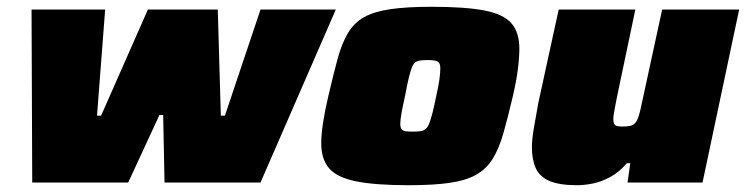

<svg xmlns="http://www.w3.org/2000/svg" viewBox="-20 -538 2199 566"><path d="M75 0 73 -510H290L266 -197H278L416 -510H622L631 -197H643L748 -510H970L748 0H465L461 -199H450L358 0Z M1185 8Q1086 8 1029.5 -3.5Q973 -15 950 -42Q927 -69 927 -116Q927 -142 932.5 -177.5Q938 -213 948 -255Q963 -320 975.5 -365.5Q988 -411 1006 -441Q1024 -471 1053.5 -487.5Q1083 -504 1131 -511Q1179 -518 1252 -518Q1352 -518 1408.5 -507Q1465 -496 1488 -469Q1511 -442 1511 -395Q1511 -368 1506.5 -333Q1502 -298 1492 -255Q1477 -191 1464 -145.5Q1451 -100 1432.5 -70Q1414 -40 1384 -23Q1354 -6 1306 1Q1258 8 1185 8ZM1198 -150Q1212 -150 1220.5 -151.5Q1229 -153 1235 -158Q1241 -163 1245.5 -174.5Q1250 -186 1255 -205.5Q1260 -225 1266 -255Q1273 -286 1275.5 -305Q1278 -324 1278 -336Q1278 -348 1274 -353Q1270 -358 1261.5 -359.5Q1253 -361 1240 -361Q1223 -361 1213 -358.5Q1203 -356 1197.5 -346Q1192 -336 1186.5 -314.5Q1181 -293 1174 -255Q1167 -224 1163.5 -204Q1160 -184 1160 -173Q1160 -162 1164 -157Q1168 -152 1176.5 -151Q1185 -150 1198 -150Z M1681 8Q1629 8 1600 -4.5Q1571 -17 1559.5 -42Q1548 -67 1548 -104Q1548 -126 1554 -162Q1560 -198 1567 -235L1627 -510H1853L1800 -258Q1796 -238 1792 -217Q1788 -196 1788 -188Q1788 -178 1790.5 -173Q1793 -168 1799 -166.5Q1805 -165 1814 -165Q1829 -165 1838 -167Q1847 -169 1853 -176Q1859 -183 1863.5 -198Q1868 -213 1873 -238L1932 -510H2159L2051 0H1830L1838 -57H1828Q1806 -31 1779.5 -16.5Q1753 -2 1727.5 3Q1702 8 1681 8Z"/></svg>

Font: Saira SemiExpanded Black
Style: Italic
Weight: 900
Width: 6
Italic angle: -12°
Designer: Hector Gatti with collaboration of the Omnibus-Type team
Foundry: Omnibus-Type
Version: Version 1.101